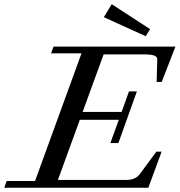

<svg xmlns="http://www.w3.org/2000/svg" viewBox="-63 -882 844 902"><path d="M621.6 -711.9 424.8 -801.3 461.9 -862.3 642.1 -745.1ZM-43 0 -31.7 -31.7H101.6L319.8 -631.3H176.8L188.5 -663.1H761.2L696.8 -497.1H672.9L675.8 -603Q676.3 -615.2 661.6 -620.8Q647 -626.5 614.7 -626.5H423.8L325.2 -356H508.3L543 -452.6H580.1L493.2 -210H455.6L495.1 -319.3H312L209 -36.6H530.3Q574.2 -36.6 595.2 -65.9L671.4 -169.4H696.3L633.8 0Z"/></svg>

Font: Elstob 10pt Medium
Style: Italic
Weight: 500
Italic angle: -20°
Designer: Peter S. Baker
Version: Version 1.015